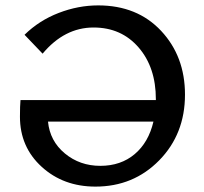

<svg xmlns="http://www.w3.org/2000/svg" viewBox="-20 -685 758 712"><path d="M344 -665Q489 -665 577.5 -570.5Q666 -476 666 -334Q666 -188 570.5 -90.5Q475 7 334 7Q215 7 134.5 -66.5Q54 -140 54 -252Q54 -293 56 -314H558V-317Q558 -435 494 -509Q430 -583 327 -583Q219 -583 138 -486L71 -556Q125 -609 197.5 -637Q270 -665 344 -665ZM549 -234H158Q165 -162 220.5 -116Q276 -70 352 -70Q428 -70 479.5 -113.5Q531 -157 549 -234Z"/></svg>

Font: EauTest Semibold
Style: Regular
Weight: 600
Designer: Christian Thalmann (Catharsis Fonts)
Version: Version 0.001;PS 000.001;hotconv 1.0.88;makeotf.lib2.5.64775